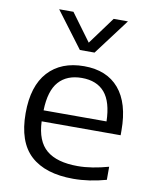

<svg xmlns="http://www.w3.org/2000/svg" viewBox="-90 -876 765 954"><g transform="rotate(10 293.0 -399.0)"><path d="M345 9.5Q204 9.5 130 -58.2Q56 -126 56 -271Q56 -408 121.2 -479.5Q186.5 -551 302.5 -551Q417 -551 478.5 -478.8Q540 -406.5 540 -268.5V-244.5H141.5Q145.5 -145 198.2 -100.8Q251 -56.5 356 -56.5Q392 -56.5 431 -62.8Q470 -69 511 -80.5V-14.5Q425 9.5 345 9.5ZM301.5 -491.5Q226.5 -491.5 185.2 -445.2Q144 -399 141.5 -300H459Q456.5 -398.5 416.8 -445Q377 -491.5 301.5 -491.5ZM267 -626.5 130.5 -808H202.5L304 -670L405.5 -808H477.5L341 -626.5Z"/></g></svg>

Font: Encode Sans Exp
Style: Regular
Weight: 400
Width: 7
Designer: Multiple Designers
Foundry: Impallari Type
Version: Version 3.002; ttfautohint (v1.8.3) -l 8 -r 50 -G 200 -x 14 